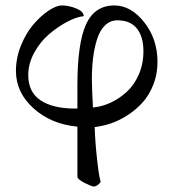

<svg xmlns="http://www.w3.org/2000/svg" viewBox="-20 -452 634 700"><path d="M38.1 -193.8Q38.1 -240.7 56.6 -286.4Q75.2 -332 101.8 -363Q128.4 -394 157 -413.1Q185.5 -432.1 206.1 -432.1Q231 -432.1 258.1 -421.1Q285.2 -410.2 285.2 -393.1Q259.3 -390.6 225.3 -372.8Q191.4 -355 159.2 -327.6Q127 -300.3 105 -260.3Q83 -220.2 83 -178.2Q83 -116.2 127.9 -86.2Q172.9 -56.2 253.9 -56.2H262.2V-141.1Q262.2 -293.5 293.5 -362.8Q324.7 -432.1 397 -432.1Q457.5 -432.1 505.9 -370.8Q554.2 -309.6 554.2 -226.1Q554.2 -182.6 539.6 -144.8Q524.9 -106.9 501.5 -80.3Q478 -53.7 447.8 -33.7Q417.5 -13.7 386.5 -2.9Q355.5 7.8 325.2 11.2Q326.7 64 334 129.9Q341.3 195.8 347.2 210.9Q335 228 321.8 228Q314.5 228 288.3 214.8Q262.2 201.7 262.2 191.9V9.8Q166 0.5 102.1 -57.1Q38.1 -114.7 38.1 -193.8ZM314.9 -162.1Q314.9 -136.2 318.8 -60.1Q351.1 -63 382.6 -77.4Q414.1 -91.8 441.4 -116.5Q468.8 -141.1 485.8 -179.9Q502.9 -218.8 502.9 -265.1Q502.9 -318.4 479 -348.1Q455.1 -377.9 408.2 -377.9Q381.8 -377.9 362.8 -359.4Q343.8 -340.8 333.7 -308.6Q323.7 -276.4 319.3 -240.2Q314.9 -204.1 314.9 -162.1Z"/></svg>

Font: Crimson
Style: Roman
Weight: 400
Version: Version 0.8